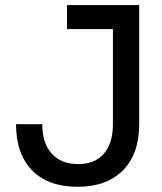

<svg xmlns="http://www.w3.org/2000/svg" viewBox="-20 -713 626 743"><path d="M280.3 9.8Q166 9.8 104 -54Q42 -117.7 42 -232.4H143.6Q143.6 -159.2 179.9 -118.7Q216.3 -78.1 282.7 -78.1Q347.2 -78.1 382.1 -118.4Q417 -158.7 417 -232.4V-693.4H518.6V-232.4Q518.6 -117.2 455.6 -53.7Q392.6 9.8 280.3 9.8ZM239.3 -600.6V-693.4H466.8V-600.6Z"/></svg>

Font: Cascadia Mono
Style: Regular
Weight: 400
Monospace: yes
Designer: Aaron Bell
Foundry: Saja Typeworks
Version: Version 2404.023